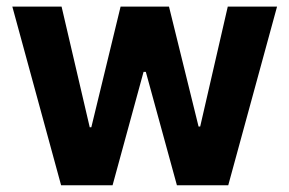

<svg xmlns="http://www.w3.org/2000/svg" viewBox="-20 -550 859 570"><path d="M16.6 -530.4H162.8L246.4 -172.1H251.1L338 -530.4H481.7L569.5 -174.3H574.3L656.2 -530.4H802.5L657.6 0H505.2L412.9 -336.7H406.2L314.2 0H161.4Z"/></svg>

Font: Pretendard Variable
Style: Regular
Weight: 400
Designer: Base glyphs from Inter by Rasmus Andersson; Hangul glyphs from Noto Sans CJK(Source Han Sans) by Jang Soo-young and Kang
Foundry: Kil Hyung-jin
Version: Version 1.100;FEAKit 1.0